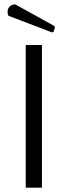

<svg xmlns="http://www.w3.org/2000/svg" viewBox="-20 -868 313 888"><path d="M228 -721 221 -718 19 -795Q15 -804 15 -814Q15 -828 24.5 -837.5Q34 -847 50 -848L231 -748L234 -741ZM174 -660V0H99V-660Z"/></svg>

Font: Quattrocento Sans
Style: Regular
Weight: 400
Designer: Pablo Impallari
Foundry: Pablo Impallari, Igino Marini, Brenda Gallo
Version: Version 2.000